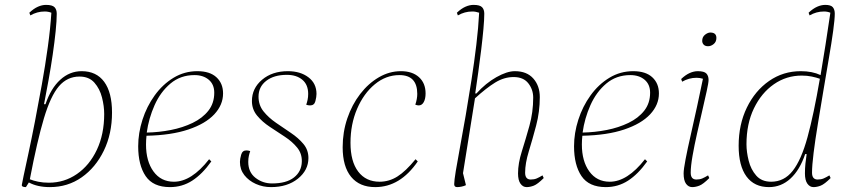

<svg xmlns="http://www.w3.org/2000/svg" viewBox="-20 -753 3488 785"><path d="M86 12Q69 12 69 4Q69 1 76.5 -34Q84 -69 96.5 -127Q109 -185 123 -257Q137 -329 151 -407Q165 -485 175.5 -561Q186 -637 190 -701Q177 -706 163 -706Q147 -706 132.5 -702Q118 -698 104 -690L100 -701Q118 -718 135 -725.5Q152 -733 168 -733Q194 -733 203 -723.5Q212 -714 212 -697Q212 -669 207.5 -625Q203 -581 195.5 -529.5Q188 -478 178.5 -425.5Q169 -373 160 -327H166Q188 -392 226.5 -427Q265 -462 314 -462Q374 -462 406 -418.5Q438 -375 438 -293Q438 -206 404.5 -137Q371 -68 314 -28Q257 12 184 12Q133 12 98 -7ZM305 -440Q255 -440 221 -400.5Q187 -361 159.5 -269Q132 -177 102 -20Q117 -14 136.5 -10Q156 -6 180 -6Q243 -6 294.5 -41.5Q346 -77 376 -140.5Q406 -204 406 -287Q406 -319 397 -354.5Q388 -390 366 -415Q344 -440 305 -440Z M675 12Q606 12 575.5 -33Q545 -78 545 -155Q545 -209 562.5 -263.5Q580 -318 612.5 -363Q645 -408 689.5 -435Q734 -462 787 -462Q838 -462 865 -437Q892 -412 892 -371Q892 -324 856 -285.5Q820 -247 750 -223.5Q680 -200 579 -198Q577 -180 577 -162Q577 -94 607.5 -52Q638 -10 691 -10Q763 -10 835 -102L844 -93Q807 -41 766 -14.5Q725 12 675 12ZM775 -446Q718 -446 677 -411.5Q636 -377 612 -323Q588 -269 580 -211Q630 -212 678.5 -221.5Q727 -231 767.5 -250.5Q808 -270 832 -300.5Q856 -331 856 -374Q856 -408 833.5 -427Q811 -446 775 -446Z M1088 12Q1055 12 1026 -1Q997 -14 979 -37Q961 -60 961 -91Q961 -103 966 -120.5Q971 -138 987 -138Q989 -138 993.5 -137.5Q998 -137 1003 -135Q1000 -127 997.5 -116Q995 -105 995 -91Q995 -49 1024.5 -26Q1054 -3 1092 -3Q1151 -3 1182 -27.5Q1213 -52 1214 -92Q1215 -125 1195 -149.5Q1175 -174 1144.5 -194Q1114 -214 1083 -234.5Q1052 -255 1031 -280.5Q1010 -306 1010 -340Q1010 -392 1051.5 -427Q1093 -462 1157 -462Q1208 -462 1241 -437Q1274 -412 1274 -369Q1274 -357 1269.5 -339.5Q1265 -322 1248 -322Q1246 -322 1241.5 -322.5Q1237 -323 1232 -325Q1235 -333 1237.5 -344.5Q1240 -356 1240 -369Q1240 -407 1216 -427Q1192 -447 1153 -447Q1100 -447 1068.5 -422.5Q1037 -398 1037 -358Q1037 -323 1057.5 -297.5Q1078 -272 1108.5 -251Q1139 -230 1169.5 -209.5Q1200 -189 1220.5 -164.5Q1241 -140 1241 -107Q1241 -57 1198 -22.5Q1155 12 1088 12Z M1514 12Q1450 12 1415.5 -30Q1381 -72 1381 -151Q1381 -213 1400 -269Q1419 -325 1452.5 -368.5Q1486 -412 1529 -437Q1572 -462 1619 -462Q1666 -462 1693 -437.5Q1720 -413 1720 -371Q1720 -349 1712.5 -335.5Q1705 -322 1692 -322Q1686 -322 1678 -325Q1686 -349 1686 -369Q1686 -446 1613 -446Q1558 -446 1512.5 -408.5Q1467 -371 1440 -308Q1413 -245 1413 -169Q1413 -93 1444.5 -51.5Q1476 -10 1532 -10Q1571 -10 1605 -31.5Q1639 -53 1679 -102L1688 -93Q1616 12 1514 12Z M1849 12Q1837 12 1837 0Q1837 -14 1843.5 -54Q1850 -94 1861 -152.5Q1872 -211 1884 -281Q1896 -351 1907.5 -425Q1919 -499 1927.5 -570Q1936 -641 1939 -701Q1925 -706 1911 -706Q1895 -706 1880.5 -702Q1866 -698 1852 -690L1848 -701Q1866 -718 1883 -725.5Q1900 -733 1916 -733Q1942 -733 1951 -723.5Q1960 -714 1960 -697Q1960 -673 1956.5 -634.5Q1953 -596 1947.5 -550.5Q1942 -505 1935.5 -458.5Q1929 -412 1923 -371H1928Q1966 -413 2009.5 -437.5Q2053 -462 2085 -462Q2134 -462 2160.5 -432Q2187 -402 2187 -356Q2187 -296 2172 -239.5Q2157 -183 2142 -134Q2127 -85 2127 -47Q2127 -19 2150 -19Q2164 -19 2174.5 -23.5Q2185 -28 2198 -36L2203 -25Q2178 0 2162.5 6Q2147 12 2133 12Q2118 12 2108 -2Q2098 -16 2098 -44Q2098 -85 2113.5 -134Q2129 -183 2144.5 -238.5Q2160 -294 2160 -354Q2160 -387 2140 -412.5Q2120 -438 2080 -438Q2041 -438 2004.5 -415.5Q1968 -393 1922 -351L1873 -45L1885 4Q1877 8 1867 10Q1857 12 1849 12Z M2457 12Q2388 12 2357.5 -33Q2327 -78 2327 -155Q2327 -209 2344.5 -263.5Q2362 -318 2394.5 -363Q2427 -408 2471.5 -435Q2516 -462 2569 -462Q2620 -462 2647 -437Q2674 -412 2674 -371Q2674 -324 2638 -285.5Q2602 -247 2532 -223.5Q2462 -200 2361 -198Q2359 -180 2359 -162Q2359 -94 2389.5 -52Q2420 -10 2473 -10Q2545 -10 2617 -102L2626 -93Q2589 -41 2548 -14.5Q2507 12 2457 12ZM2557 -446Q2500 -446 2459 -411.5Q2418 -377 2394 -323Q2370 -269 2362 -211Q2412 -212 2460.5 -221.5Q2509 -231 2549.5 -250.5Q2590 -270 2614 -300.5Q2638 -331 2638 -374Q2638 -408 2615.5 -427Q2593 -446 2557 -446Z M2810 12Q2795 12 2785 -1.5Q2775 -15 2775 -44Q2775 -60 2783 -102Q2791 -144 2804 -200.5Q2817 -257 2830 -317.5Q2843 -378 2854 -431Q2841 -435 2828 -435Q2812 -435 2797.5 -431Q2783 -427 2769 -419L2765 -430Q2783 -447 2800 -454.5Q2817 -462 2833 -462Q2859 -462 2868 -452.5Q2877 -443 2877 -426Q2877 -415 2869.5 -381Q2862 -347 2851.5 -301.5Q2841 -256 2830 -207.5Q2819 -159 2811.5 -116Q2804 -73 2804 -47Q2804 -19 2827 -19Q2841 -19 2851.5 -23.5Q2862 -28 2875 -36L2880 -25Q2855 0 2839.5 6Q2824 12 2810 12ZM2875 -564Q2863 -564 2857 -570.5Q2851 -577 2851 -586Q2851 -602 2862.5 -611Q2874 -620 2884 -620Q2909 -620 2909 -598Q2909 -582 2898 -573Q2887 -564 2875 -564Z M3124 12Q3064 12 3032 -31.5Q3000 -75 3000 -157Q3000 -244 3033.5 -313Q3067 -382 3124.5 -422Q3182 -462 3254 -462Q3301 -462 3335 -446Q3345 -504 3355 -569Q3365 -634 3375 -701Q3363 -706 3349 -706Q3333 -706 3318.5 -702Q3304 -698 3290 -690L3286 -701Q3304 -718 3321 -725.5Q3338 -733 3354 -733Q3377 -733 3385 -723.5Q3393 -714 3393 -697Q3393 -675 3386.5 -627Q3380 -579 3369 -515.5Q3358 -452 3346.5 -382.5Q3335 -313 3324 -247Q3313 -181 3306.5 -128.5Q3300 -76 3300 -47Q3300 -19 3323 -19Q3337 -19 3347.5 -23.5Q3358 -28 3371 -36L3376 -25Q3351 0 3335.5 6Q3320 12 3306 12Q3291 12 3281 -2Q3271 -16 3271 -44Q3271 -64 3273 -84Q3275 -104 3278 -123H3272Q3250 -58 3212 -23Q3174 12 3124 12ZM3032 -163Q3032 -132 3041 -96Q3050 -60 3072 -35Q3094 -10 3133 -10Q3186 -10 3221 -54.5Q3256 -99 3281.5 -192Q3307 -285 3332 -431Q3318 -436 3299 -440Q3280 -444 3258 -444Q3195 -444 3144 -408.5Q3093 -373 3062.5 -310Q3032 -247 3032 -163Z"/></svg>

Font: Petrona Thin
Style: Italic
Weight: 100
Italic angle: -9°
Designer: Ringo R. Seeber
Foundry: Ringo R. Seeber
Version: Version 2.001; ttfautohint (v1.8.3)